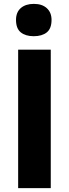

<svg xmlns="http://www.w3.org/2000/svg" viewBox="-20 -969 354 989"><path d="M73.5 0Q73.5 -57.5 73.5 -111.5Q73.5 -165.5 73.5 -232.5V-474.5Q73.5 -543.5 73.5 -599Q73.5 -654.5 73.5 -713H241.5Q241.5 -654.5 241.5 -599Q241.5 -543.5 241.5 -474.5V-232.5Q241.5 -165.5 241.5 -111.5Q241.5 -57.5 241.5 0ZM153.5 -782.5Q112 -782.5 87.2 -802.2Q62.5 -822 62.5 -866.5Q62.5 -906 87.2 -927.5Q112 -949 154.5 -949Q197 -949 221.2 -926.8Q245.5 -904.5 245.5 -866.5Q245.5 -822 221 -802.2Q196.5 -782.5 153.5 -782.5Z"/></svg>

Font: Commissioner Thin
Style: Bold
Weight: 700
Version: Version 1.001;gftools[0.9.23]